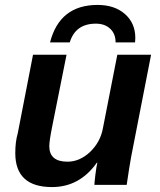

<svg xmlns="http://www.w3.org/2000/svg" viewBox="-20 -750 651 779"><path d="M114 -528H250L192 -238Q180 -178 180 -157Q180 -94 254 -94Q303 -94 345 -133Q388 -174 398 -232L456 -528H593L512 -113Q505 -75 494 0H363Q363 -8 367 -41Q371 -74 375 -90H373Q303 9 191 9Q42 9 42 -129Q42 -175 52 -209ZM376 -730Q445 -730 487 -693Q529 -656 529 -596L528 -578H449Q449 -613 427 -633.5Q405 -654 369 -654Q286 -654 263 -578H183Q222 -730 376 -730Z"/></svg>

Font: Libra Sans
Style: Bold Italic
Weight: 700
Italic angle: -12°
Foundry: Context Ltd
Version: Version 1.002